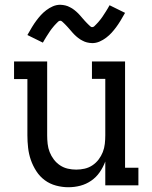

<svg xmlns="http://www.w3.org/2000/svg" viewBox="-20 -778 640 806"><path d="M267 8Q241 8 215 1Q189 -6 168 -21.5Q147 -37 132.5 -59.5Q118 -82 109.5 -106.5Q101 -131 98 -157.5Q95 -184 95 -210V-446H39V-520H178V-210Q178 -192 180 -174Q182 -156 188.5 -139.5Q195 -123 206 -108.5Q217 -94 232 -84Q247 -74 264.5 -70Q282 -66 300 -66Q318 -66 335.5 -70Q353 -74 368 -84Q383 -94 394 -108.5Q405 -123 411.5 -139.5Q418 -156 420 -174Q422 -192 422 -210V-447H366V-520H505V-74H561V0H422V-100Q413 -76 398.5 -55Q384 -34 363 -19.5Q342 -5 317.5 1.5Q293 8 267 8ZM367 -597Q361 -597 355.5 -598Q350 -599 345 -600Q340 -601 335.5 -603Q331 -605 326 -607.5Q321 -610 317 -612.5Q313 -615 308.5 -618.5Q304 -622 300 -625.5Q296 -629 292 -633Q288 -637 284.5 -641Q281 -645 278 -648.5Q275 -652 271.5 -656Q268 -660 264 -664.5Q260 -669 256 -673Q252 -677 249 -680Q246 -683 241.5 -687Q237 -691 234 -691Q228 -691 224.5 -687.5Q221 -684 215.5 -678.5Q210 -673 208 -670.5Q206 -668 203 -664.5Q200 -661 196.5 -656.5Q193 -652 190 -647.5Q187 -643 183.5 -637.5Q180 -632 176 -626Q172 -620 168 -613Q164 -606 160 -599L95 -631Q105 -649 114.5 -664.5Q124 -680 133 -692Q142 -704 151.5 -714.5Q161 -725 174 -735Q187 -745 202 -751.5Q217 -758 233 -758Q239 -758 244.5 -757Q250 -756 255 -755Q260 -754 264.5 -752Q269 -750 274 -747.5Q279 -745 283 -742.5Q287 -740 291.5 -736.5Q296 -733 300 -729.5Q304 -726 308 -722Q312 -718 315.5 -714Q319 -710 322 -706.5Q325 -703 328.5 -699Q332 -695 336 -690.5Q340 -686 344 -682Q348 -678 351 -675Q354 -672 358.5 -668Q363 -664 366 -664Q372 -664 375.5 -667.5Q379 -671 384.5 -676.5Q390 -682 392 -684.5Q394 -687 397 -690.5Q400 -694 403.5 -698.5Q407 -703 410 -707.5Q413 -712 416.5 -717.5Q420 -723 424 -729Q428 -735 432 -742Q436 -749 440 -756L505 -724Q495 -706 485.5 -690.5Q476 -675 467 -663Q458 -651 448.5 -640.5Q439 -630 426 -620Q413 -610 398 -603.5Q383 -597 367 -597Z"/></svg>

Font: Iosevka HT Extended
Style: Regular
Weight: 400
Width: 7
Monospace: yes
Designer: Belleve Invis
Foundry: Belleve Invis
Version: Version 32.3.0; ttfautohint (v1.8.4)